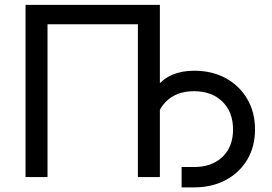

<svg xmlns="http://www.w3.org/2000/svg" viewBox="-20 -748 1148 811"><path d="M655.3 -727.5V0H562.5V-645.5H180.7V0H87.9V-727.5ZM747.1 43.5V-42.5H799.3Q875 -42.5 919.7 -85.2Q964.4 -127.9 964.4 -201.2Q964.4 -274.9 919.4 -318.8Q874.5 -362.8 799.3 -362.8Q723.1 -362.8 678.7 -316.4Q634.3 -270 634.3 -189.9H590.8Q590.8 -317.4 643.6 -383.3Q696.3 -449.2 800.8 -449.2Q876 -449.2 933.6 -417.7Q991.2 -386.2 1024.2 -330.3Q1057.1 -274.4 1057.1 -201.2Q1057.1 -128.4 1024.2 -73.2Q991.2 -18.1 933.1 12.7Q875 43.5 799.3 43.5Z"/></svg>

Font: Inter-Regular
Style: Regular
Weight: 400
Designer: Rasmus Andersson
Foundry: rsms
Version: Version 4.000;git-a52131595